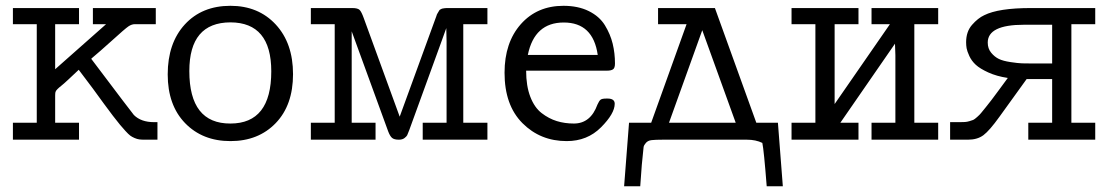

<svg xmlns="http://www.w3.org/2000/svg" viewBox="-20 -486 3856 668"><path d="M24.9 0V-59.1H107.9V-401.9H24.9V-458H254.9V-401.9H171.9V-245.1L349.1 -401.9H303.2V-458H522V-401.9H449.2Q438 -401.9 426.5 -394Q415 -386.2 367.2 -342.8Q327.1 -306.6 297.9 -282.2V-280.8Q441.9 -89.8 445.8 -85.9Q470.7 -61 516.1 -61H527.8V0H481.9Q472.2 0 464.6 -1Q457 -2 448 -5.9Q439 -9.8 432.9 -14.4Q426.8 -19 416.3 -30.5Q405.8 -42 397.5 -52Q389.2 -62 372.6 -83.5Q356 -105 342 -124.5Q328.1 -144 303 -178Q277.8 -211.9 253.9 -243.2Q234.9 -225.1 217.5 -209Q200.2 -192.9 193.1 -187.5Q186 -182.1 179.9 -176Q173.8 -169.9 172.9 -165.5Q171.9 -161.1 171.9 -152.8V-59.1H254.9V0Z M563.5 -227.1Q563.5 -335.9 623 -400.9Q682.6 -465.8 781.7 -465.8Q878.9 -465.8 939.2 -400.9Q999.5 -335.9 999.5 -228Q999.5 -120.1 939.2 -57.6Q878.9 4.9 781.7 4.9Q684.6 4.9 624 -57.6Q563.5 -120.1 563.5 -227.1ZM638.7 -238.8Q638.7 -55.7 781.7 -56.2Q923.8 -56.2 923.8 -237.8Q923.8 -407.7 781.7 -408.2Q638.7 -407.7 638.7 -238.8Z M1061.5 0V-59.1H1144.5V-401.9H1061.5V-458H1205.6Q1224.6 -458 1231.2 -451.4Q1237.8 -444.8 1245.6 -422.9L1370.6 -80.1L1495.6 -422.9Q1496.6 -424.8 1498 -429.4Q1499.5 -434.1 1500 -435.5Q1500.5 -437 1502.7 -440.4Q1504.9 -443.8 1505.4 -444.8Q1505.9 -445.8 1507.8 -449Q1509.8 -452.1 1511.2 -452.6Q1512.7 -453.1 1515.1 -454.6Q1517.6 -456.1 1520.8 -456.5Q1523.9 -457 1527.3 -457.5Q1530.8 -458 1534.7 -458H1675.8V-401.9H1591.8V-59.1H1675.8V0H1450.7V-59.1H1533.7V-341.8L1532.7 -388.2L1517.6 -346.2L1403.8 -33.2Q1398.9 -20 1396.7 -15.6Q1394.5 -11.2 1387.2 -5.6Q1379.9 0 1367.7 0Q1351.6 0 1344.2 -6.1Q1336.9 -12.2 1330.6 -28.8L1203.6 -377V-59.1H1286.6V0Z M1735.4 -232.9Q1735.4 -337.9 1792 -401.9Q1848.6 -465.8 1940.4 -465.8Q1991.2 -465.8 2028.3 -447.5Q2065.4 -429.2 2084.5 -398.2Q2103.5 -367.2 2111.6 -334Q2119.6 -300.8 2119.6 -265.1Q2119.6 -249 2112.5 -244.6Q2105.5 -240.2 2092.8 -240.2H1810.5Q1810.5 -187 1825 -149.4Q1839.4 -111.8 1864.5 -92.5Q1889.6 -73.2 1917.2 -64.7Q1944.8 -56.2 1976.6 -56.2Q2034.7 -56.2 2058.6 -122.1Q2064.5 -135.3 2069.6 -139.2Q2074.7 -143.1 2089.4 -143.1H2093.8Q2118.7 -143.1 2118.7 -125Q2118.7 -90.8 2071 -43Q2023.4 4.9 1951.7 4.9Q1859.9 4.9 1797.6 -57.6Q1735.4 -120.1 1735.4 -232.9ZM1816.4 -294.9H2059.6Q2043.5 -407.7 1941.4 -407.7Q1839.4 -407.7 1816.4 -294.9Z M2151.4 162.1 2168.5 -59.1H2245.6L2368.7 -401.9H2269.5V-458H2467.3L2611.3 -59.1H2686.5L2703.6 162.1H2647.5Q2637.7 36.1 2632.3 11.2Q2609.4 0 2578.6 0H2285.6Q2259.8 0 2247.1 1.5Q2234.4 2.9 2227.3 11Q2220.2 19 2219.2 25.6Q2218.3 32.2 2216.3 54.2Q2214.4 70.3 2212.9 88.1Q2211.4 106 2210 127.9Q2208.5 149.9 2207.5 162.1ZM2307.6 -59.1H2539.6L2423.3 -380.9Z M2733.9 0V-59.1H2816.9V-401.9H2733.9V-458H2966.8V-401.9H2883.8V-124L3076.2 -401.9H3012.2V-458H3244.1V-401.9H3161.1V-59.1H3244.1V0H3012.2V-59.1H3095.2V-293.9L3093.8 -334L2903.8 -59.1H2966.8V0Z M3285.6 0V-61H3318.4Q3329.6 -61 3337.2 -61.5Q3344.7 -62 3353 -64.5Q3361.3 -66.9 3366 -68.8Q3370.6 -70.8 3379.6 -78.9Q3388.7 -86.9 3393.1 -92.5Q3397.5 -98.1 3409.4 -112.5Q3421.4 -127 3429.4 -137.9Q3437.5 -148.9 3455.1 -172.4Q3472.7 -195.8 3486.3 -214.8Q3447.3 -220.7 3418.5 -233.9Q3389.6 -247.1 3375 -260.5Q3360.4 -273.9 3352.5 -291Q3344.7 -308.1 3343 -318.1Q3341.3 -328.1 3341.3 -338.9Q3341.3 -376 3361.8 -399.4Q3382.3 -422.9 3404.3 -433.1Q3454.1 -458 3566.4 -458H3790.5V-401.9H3707.5V-59.1H3790.5V0H3557.6V-59.1H3640.6V-210.9H3551.8L3457.5 -80.1Q3422.4 -31.2 3401.4 -15.6Q3380.4 0 3347.7 0ZM3416.5 -337.9Q3416.5 -316.9 3428.5 -302.5Q3440.4 -288.1 3455.1 -281Q3469.7 -273.9 3495.6 -270Q3521.5 -266.1 3535.9 -265.6Q3550.3 -265.1 3574.7 -265.1H3640.6V-399.9H3542.5Q3416.5 -399.9 3416.5 -337.9Z"/></svg>

Font: CMU Concrete
Style: Roman
Weight: 500
Version: Version 0.7.0